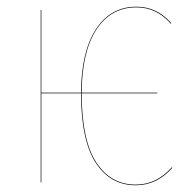

<svg xmlns="http://www.w3.org/2000/svg" viewBox="-20 -547 587 576"><path d="M495.1 -44.9 497.1 -43.9Q451.2 8.8 387.2 8.8Q311 8.8 267.1 -58.8Q223.1 -126.5 223.1 -267.1H104V0H102.1V-517.1H104V-269H223.1Q223.6 -391.1 267.6 -459Q311.5 -526.9 389.2 -526.9Q451.2 -526.9 494.1 -477.1L492.2 -476.1Q449.7 -524.9 389.2 -524.9Q312.5 -524.9 269 -458Q225.6 -391.1 225.1 -269H452.1V-267.1H225.1Q225.1 -127 268.6 -60.1Q312 6.8 387.2 6.8Q449.7 6.8 495.1 -44.9Z"/></svg>

Font: Fira Sans Compressed Two
Style: Regular
Weight: 100
Width: 1
Designer: Carrois Corporate & Edenspiekermann AG
Foundry: Carrois Corporate GbR & Edenspiekermann AG
Version: Version 4.203;PS 004.203;hotconv 1.0.88;makeotf.lib2.5.64775